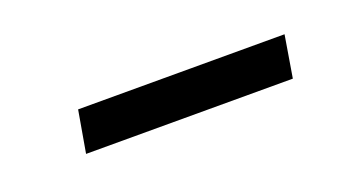

<svg xmlns="http://www.w3.org/2000/svg" viewBox="-23 -443 499 265"><g transform="rotate(-20 227.0 -311.0)"><path d="M390.1 -341.8 379.9 -280.3H76.2L86.9 -341.8Z"/></g></svg>

Font: Inter Light
Style: Italic
Weight: 300
Italic angle: -9.3988°
Designer: Rasmus Andersson
Foundry: rsms
Version: Version 4.001;git-66647c0bb